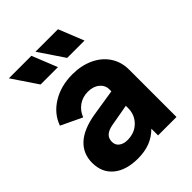

<svg xmlns="http://www.w3.org/2000/svg" viewBox="-224 -902 1032 1032"><g transform="rotate(-45 291.5 -386.0)"><path d="M23 -146Q23 -216 71.5 -260.5Q120 -305 217 -321L368 -345V-360Q368 -391 343 -412Q318 -433 277 -433Q237 -433 206.5 -411.5Q176 -390 162 -353L42 -410Q66 -478 131.5 -518Q197 -558 284 -558Q352 -558 405.5 -533Q459 -508 488.5 -463Q518 -418 518 -360V0H378V-51Q346 -19 306 -3.5Q266 12 214 12Q125 12 74 -30Q23 -72 23 -146ZM244 -98Q299 -98 333.5 -132.5Q368 -167 368 -218V-235L244 -213Q211 -207 194.5 -192Q178 -177 178 -151Q178 -126 196.5 -112Q215 -98 244 -98ZM230 -784H401L459 -640H327ZM199 -784 257 -640H125L28 -784Z"/></g></svg>

Font: BLUETTI 2.0
Style: Bold
Weight: 700
Designer: Stijn de Vries
Foundry: tokotype
Version: Version 2.005;October 31, 2023;FontCreator 14.0.0.2814 64-bi